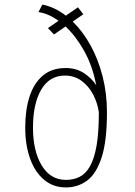

<svg xmlns="http://www.w3.org/2000/svg" viewBox="-20 -810 590 841"><path d="M269 11Q212.5 11 172.5 -23Q132.5 -57 111.5 -116.2Q90.5 -175.5 90.5 -251Q90.5 -327.5 109.2 -386.2Q128 -445 167.2 -478.5Q206.5 -512 267.5 -512Q313 -512 346.5 -490.5Q380 -469 401.5 -437Q385 -522.5 348.2 -587.8Q311.5 -653 267 -694L216.5 -659L190 -687L236.5 -719Q191.5 -751 148.5 -757L165.5 -790Q219 -779.5 268.5 -741.5L321.5 -778L345 -747.5L298.5 -715.5Q342.5 -673 376.2 -612Q410 -551 429.2 -476.2Q448.5 -401.5 448.5 -318Q448.5 -191.5 425 -119.8Q401.5 -48 361 -18.5Q320.5 11 269 11ZM124.5 -251Q124.5 -148.5 162.8 -85.2Q201 -22 269 -22Q301.5 -22 328 -35Q354.5 -48 373.5 -80.5Q392.5 -113 402.8 -170.8Q413 -228.5 413 -318Q407 -360 387.5 -396.8Q368 -433.5 336.8 -456.2Q305.5 -479 264.5 -479Q196.5 -479 160.5 -417.2Q124.5 -355.5 124.5 -251Z"/></svg>

Font: Trispace SemiCondensed Thin
Style: Regular
Weight: 100
Width: 4
Designer: Tyler Finck
Foundry: Etcetera Type Company
Version: Version 1.210; ttfautohint (v1.8.3)